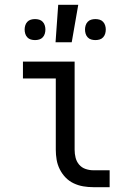

<svg xmlns="http://www.w3.org/2000/svg" viewBox="-20 -775 540 795"><path d="M366 0Q345 0 324.5 -3.5Q304 -7 285 -16Q266 -25 251.5 -40Q237 -55 227.5 -74Q218 -93 214.5 -113.5Q211 -134 211 -155V-450H75V-520H289V-155Q289 -138 293 -122Q297 -106 307.5 -93.5Q318 -81 334 -75.5Q350 -70 366 -70H434V0ZM210 -600 221 -755H304L277 -600ZM375 -609Q366 -609 357.5 -611.5Q349 -614 343 -620.5Q337 -627 334.5 -635.5Q332 -644 332 -653Q332 -661 334.5 -669.5Q337 -678 343 -684.5Q349 -691 357.5 -693.5Q366 -696 375 -696Q384 -696 392.5 -693.5Q401 -691 407 -684.5Q413 -678 415.5 -669.5Q418 -661 418 -653Q418 -644 415.5 -635.5Q413 -627 407 -620.5Q401 -614 392.5 -611.5Q384 -609 375 -609ZM125 -609Q116 -609 107.5 -611.5Q99 -614 93 -620.5Q87 -627 84.5 -635.5Q82 -644 82 -653Q82 -661 84.5 -669.5Q87 -678 93 -684.5Q99 -691 107.5 -693.5Q116 -696 125 -696Q134 -696 142.5 -693.5Q151 -691 157 -684.5Q163 -678 165.5 -669.5Q168 -661 168 -653Q168 -644 165.5 -635.5Q163 -627 157 -620.5Q151 -614 142.5 -611.5Q134 -609 125 -609Z"/></svg>

Font: Iosevka Term SS14
Style: Regular
Weight: 400
Monospace: yes
Designer: Belleve Invis
Foundry: Belleve Invis
Version: Version 24.1.1; ttfautohint (v1.8.4)